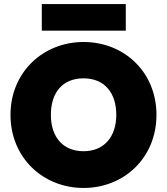

<svg xmlns="http://www.w3.org/2000/svg" viewBox="-20 -924 827 951"><path d="M755 -355C755 -567 595 -716 394 -716C194 -716 32 -567 32 -355C32 -142 194 7 394 7C594 7 755 -142 755 -355ZM232 -355C232 -467 291 -536 394 -536C495 -536 556 -467 556 -355C556 -246 495 -175 394 -175C291 -175 232 -246 232 -355ZM187 -772H603V-904H187Z"/></svg>

Font: SVN-Poppins ExtraBold
Style: Regular
Weight: 800
Designer: Ninad Kale (Devanagari), Jonny Pinhorn (Latin)
Foundry: Indian Type Foundry
Version: Version 3.002 2017; ttfautohint (v1.8.3)